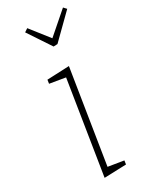

<svg xmlns="http://www.w3.org/2000/svg" viewBox="-200 -828 717 884"><g transform="rotate(-30 158.5 -385.5)"><path d="M77 2 157 -502 168 -485 72 -501 75 -521 192 -526 112 -23 103 -37 196 -22 193 -2ZM303 -773 317 -758 197 -640 176 -639 95 -761 113 -773 197 -666H180Z"/></g></svg>

Font: Bitter Thin ExtraLight
Style: Italic
Weight: 250
Italic angle: -9°
Version: Version 2.002